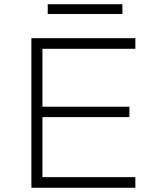

<svg xmlns="http://www.w3.org/2000/svg" viewBox="-20 -885 745 905"><path d="M128 0V-705H618V-655H180V-382H590V-333H180V-50H618V0ZM205 -819V-865H557V-819Z"/></svg>

Font: Nunito Sans 7pt SemiExpanded ExtraLight
Style: Regular
Weight: 250
Width: 6
Designer: Vernon Adams
Foundry: Vernon Adams
Version: Version 3.101;gftools[0.9.27]